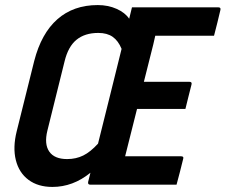

<svg xmlns="http://www.w3.org/2000/svg" viewBox="-20 -729 891 758"><path d="M366 -709Q407 -709 440.5 -694Q474 -679 490 -655L501 -700H842Q853 -700 850 -689Q844 -664 838 -639Q832 -614 825 -588H593Q591 -579 589 -570.5Q587 -562 585 -553Q576 -516 566.5 -479.5Q557 -443 548 -406H728Q739 -406 736 -395Q730 -370 724 -347.5Q718 -325 712 -299H521Q509 -252 497.5 -205.5Q486 -159 474 -112H695Q707 -112 703 -101Q697 -76 690.5 -51Q684 -26 677 0H336Q326 0 328 -11L337 -47Q268 9 187 9Q130 9 92.5 -19Q55 -47 42.5 -97Q30 -147 46 -211L115 -488Q143 -597 206.5 -653Q270 -709 366 -709ZM167 -213Q154 -160 174.5 -130.5Q195 -101 245 -101Q280 -101 308.5 -115Q337 -129 367 -162Q390 -255 413.5 -348.5Q437 -442 460 -536Q447 -568 425 -583.5Q403 -599 368 -599Q315 -599 282 -572Q249 -545 235 -487Z"/></svg>

Font: Recursive Sn Lnr St SmB
Style: Italic
Weight: 600
Italic angle: -15°
Version: Version 1.079;hotconv 1.0.112;makeotfexe 2.5.65598; ttfautoh